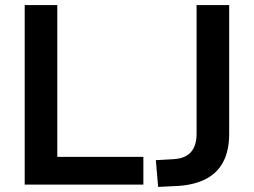

<svg xmlns="http://www.w3.org/2000/svg" viewBox="-20 -725 997 754"><path d="M77 0V-705H205V-109H543V0ZM601 9 592 -96 663 -100Q693 -102 712.5 -113.5Q732 -125 742 -146.5Q752 -168 752 -198V-705H880V-199Q880 -136 858 -92Q836 -48 792 -24Q748 0 683 5Z"/></svg>

Font: NunitoSans3
Style: Bold
Weight: 700
Designer: Vernon Adams
Foundry: Vernon Adams
Version: Version 3.101;gftools[0.9.27]